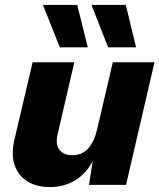

<svg xmlns="http://www.w3.org/2000/svg" viewBox="-20 -754 650 783"><path d="M183 9Q130 9 92.5 -14Q55 -37 40 -79.5Q25 -122 38 -181L113 -500H283L215 -206Q205 -165 222.5 -143Q240 -121 275 -121Q315 -121 340 -149Q365 -177 377 -230L440 -500H610L494 0H343L358 -97Q331 -45 285.5 -18Q240 9 183 9ZM295 -734 338 -561H224L155 -734ZM493 -734 535 -561H421L353 -734Z"/></svg>

Font: Work Sans
Style: Bold Italic
Weight: 700
Italic angle: -13°
Designer: Wei Huang
Foundry: Wei Huang
Version: Version 2.010; ttfautohint (v1.8.3)